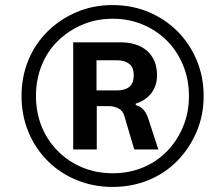

<svg xmlns="http://www.w3.org/2000/svg" viewBox="-20 -732 856 758"><path d="M424 6Q349 6 283 -21Q217 -48 168 -97Q119 -146 92 -211.5Q65 -277 65 -353Q65 -429 92 -494.5Q119 -560 168.5 -608.5Q218 -657 283 -684.5Q348 -712 424 -712Q501 -712 566.5 -684.5Q632 -657 680.5 -608.5Q729 -560 756.5 -494.5Q784 -429 784 -353Q784 -277 756 -211.5Q728 -146 680 -97Q632 -48 566.5 -21Q501 6 424 6ZM425 -48Q490 -48 545 -71Q600 -94 640 -135.5Q680 -177 703 -232.5Q726 -288 726 -353Q726 -418 703 -474Q680 -530 640 -570.5Q600 -611 545 -634.5Q490 -658 425 -658Q360 -658 305 -634.5Q250 -611 208.5 -570.5Q167 -530 144.5 -474Q122 -418 122 -353Q122 -288 144.5 -232.5Q167 -177 208.5 -135.5Q250 -94 305 -71Q360 -48 425 -48ZM269 -142V-565H453Q524 -565 562 -530Q600 -495 600 -435Q600 -394 577.5 -364.5Q555 -335 516 -323V-317Q536 -312 548.5 -296.5Q561 -281 568 -256L605 -142H510L471 -274Q465 -295 447.5 -304Q430 -313 410 -313H349L362 -322V-142ZM361 -375H442Q473 -375 490.5 -389Q508 -403 508 -435Q508 -466 490 -480Q472 -494 442 -494H361Z"/></svg>

Font: Nunito Sans 6pt
Style: Bold Italic
Weight: 700
Italic angle: -9°
Version: Version 3.101;gftools[0.9.27]